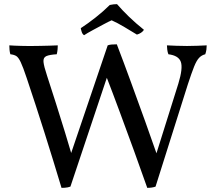

<svg xmlns="http://www.w3.org/2000/svg" viewBox="-20 -898 1043 927"><path d="M25 -679Q37 -678 51.5 -677.5Q66 -677 81.5 -676.5Q97 -676 111.5 -676Q126 -676 138 -676Q154 -676 175 -676.5Q196 -677 218.5 -677.5Q241 -678 259 -679Q259 -671 258 -659.5Q257 -648 254 -636Q219 -634 203.5 -627Q188 -620 190 -599Q192 -578 207 -533Q227 -472 249.5 -401Q272 -330 294 -258.5Q316 -187 334 -125H312L500 -679Q508 -682 518 -683Q528 -684 544 -684Q577 -598 612 -502Q647 -406 681.5 -310.5Q716 -215 746 -128H726L841 -494Q864 -569 853 -599.5Q842 -630 793 -636Q789 -646 787.5 -658.5Q786 -671 786 -679Q807 -678 831.5 -677Q856 -676 883 -676Q906 -676 932 -677Q958 -678 978 -679Q978 -669 976.5 -658Q975 -647 971 -636Q954 -632 941.5 -619Q929 -606 917 -576Q905 -546 887 -491L731 3Q723 6 712.5 7.5Q702 9 691 9Q661 -77 627 -170Q593 -263 558.5 -356.5Q524 -450 491 -535H500L320 3Q315 5 307.5 6.5Q300 8 292.5 8.5Q285 9 277 9Q237 -124 195 -257Q153 -390 109 -521Q91 -575 80 -598Q69 -621 58.5 -627.5Q48 -634 30 -636Q27 -646 26 -657.5Q25 -669 25 -679ZM386 -728Q378 -733 374.5 -744Q371 -755 370 -762Q404 -784 442 -814Q480 -844 510 -874Q518 -876 528 -877Q538 -878 545 -878Q569 -850 602 -818Q635 -786 675 -754Q670 -746 661 -740Q652 -734 641 -731Q613 -748 580.5 -767.5Q548 -787 519 -800Q505 -794 479 -780Q453 -766 427 -752Q401 -738 386 -728Z"/></svg>

Font: Vollkorn
Style: Regular
Weight: 400
Designer: Friedrich Althausen
Foundry: Friedrich Althausen
Version: Version 5.001